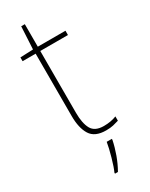

<svg xmlns="http://www.w3.org/2000/svg" viewBox="-227 -703 756 968"><g transform="rotate(-30 151.0 -219.0)"><path d="M202 -15Q150 -15 131.5 -48.5Q113 -82 113 -143V-503H274V-528H113V-659H92L85 -528L10 -525V-503H86V-140Q86 -70 111 -30Q136 10 201 10Q226 10 243 6Q260 2 276 -3V-28Q244 -15 202 -15ZM204 61H174Q169 93 155 142.5Q141 192 130 215V221H147Q167 186 181.5 146Q196 106 204 67Z"/></g></svg>

Font: Noto Sans Display Thin
Style: Regular
Weight: 250
Designer: Monotype Design Team
Foundry: Monotype Imaging Inc.
Version: Version 1.900